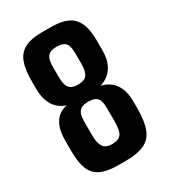

<svg xmlns="http://www.w3.org/2000/svg" viewBox="-159 -702 692 784"><g transform="rotate(-30 187.5 -310.0)"><path d="M164 3Q114 3 83.5 -11Q53 -25 40 -57.5Q27 -90 27 -145V-190Q27 -236 39 -262Q51 -288 69.5 -300Q88 -312 105 -314Q88 -319 71 -331.5Q54 -344 42 -369.5Q30 -395 30 -437V-476Q30 -527 42.5 -559.5Q55 -592 84.5 -607.5Q114 -623 165 -623H208Q283 -623 313 -589.5Q343 -556 343 -482V-438Q343 -397 331 -371.5Q319 -346 300.5 -332.5Q282 -319 263 -314Q282 -311 302 -298Q322 -285 335 -259Q348 -233 348 -190V-161Q348 -98 334 -62.5Q320 -27 287.5 -12Q255 3 201 3ZM186 -84Q205 -84 217.5 -90Q230 -96 235.5 -113Q241 -130 241 -163V-218Q241 -241 237 -255Q233 -269 221.5 -276Q210 -283 187 -283Q166 -283 154 -276Q142 -269 137.5 -255Q133 -241 133 -218V-159Q133 -128 139.5 -112Q146 -96 158 -90Q170 -84 186 -84ZM187 -364Q206 -364 218 -370Q230 -376 235.5 -391.5Q241 -407 241 -434V-478Q241 -499 237 -513.5Q233 -528 221.5 -535Q210 -542 187 -542Q166 -542 154.5 -535Q143 -528 138.5 -514Q134 -500 134 -479V-433Q134 -406 139.5 -391Q145 -376 157 -370Q169 -364 187 -364Z"/></g></svg>

Font: Smooch Sans Thin
Style: Bold
Weight: 700
Version: Version 1.010